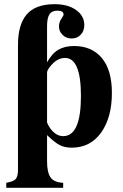

<svg xmlns="http://www.w3.org/2000/svg" viewBox="-20 -693 590 918"><path d="M205 -568V-395Q229 -438 259.5 -455.5Q290 -473 334 -473Q419 -473 467 -415.5Q515 -358 515 -249Q515 -131 463.5 -59Q412 13 323 13Q289 13 265 0.5Q241 -12 205 -47V79Q205 131 221.5 155Q238 179 282 181V205H10V181Q45 175 55.5 162.5Q66 150 66 118V-479Q66 -573 106 -622Q148 -673 241 -673Q305 -673 344 -645Q383 -617 383 -573Q383 -545 366 -527Q349 -509 322 -509Q297 -509 279.5 -526Q262 -543 262 -566Q262 -586 273 -602.5Q284 -619 284 -623Q284 -642 255 -642Q228 -642 216.5 -624.5Q205 -607 205 -568ZM205 -346V-107Q217 -78 237.5 -60Q258 -42 282 -42Q367 -42 367 -234Q367 -416 291 -416Q254 -416 223 -379Q205 -358 205 -346Z"/></svg>

Font: STIX
Style: Bold
Weight: 700
Designer: MicroPress Inc., with final additions and corrections provided by Coen Hoffman, Elsevier (retired)
Version: Version 1.1.1